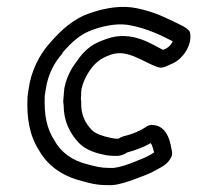

<svg xmlns="http://www.w3.org/2000/svg" viewBox="-20 -516 573 558"><path d="M60 -235C57 -171 66 -122 94 -78C118 -36 160 -4 218 10C238 16 261 22 290 22H306C330 20 350 12 368 6C389 -2 407 -8 425 -17L426 -18C444 -28 467 -36 478 -60C480 -64 481 -70 480 -75C476 -93 471 -153 420 -153C416 -153 408 -151 401 -145C391 -138 366 -126 339 -120C334 -118 328 -116 325 -113H317C314 -113 310 -114 303 -115C279 -120 258 -127 247 -138C227 -159 215 -183 216 -218V-222L215 -229C216 -236 216 -247 216 -249L217 -258C225 -293 248 -326 268 -340C274 -345 287 -352 302 -357C352 -375 398 -333 442 -320C455 -317 468 -326 478 -330C509 -342 537 -381 533 -416C533 -421 531 -427 526 -430C522 -434 515 -439 504 -444C489 -451 470 -461 444 -472C425 -480 402 -487 378 -492C336 -501 289 -494 245 -479C194 -463 156 -427 125 -391C95 -358 70 -310 63 -256ZM110 -238 113 -256C119 -300 139 -336 161 -360V-362C188 -394 216 -419 254 -431C292 -444 329 -449 361 -442C410 -432 447 -414 482 -396C478 -386 468 -378 466 -377C465 -377 464 -375 463 -375C460 -374 456 -372 454 -371C426 -384 364 -430 290 -403C276 -398 258 -392 241 -379C218 -362 203 -338 190 -319C179 -301 171 -280 167 -260L166 -249C165 -238 164 -228 164 -225C163 -220 165 -215 165 -210C165 -164 183 -129 208 -102C229 -79 262 -70 288 -65C295 -64 302 -63 311 -63H320C333 -63 344 -69 350 -73C377 -80 402 -91 418 -100C422 -95 425 -84 428 -73C424 -70 415 -65 407 -61C393 -54 376 -48 356 -40C340 -34 325 -30 310 -28H297C274 -28 258 -32 236 -38C189 -49 157 -74 138 -108C116 -143 108 -179 110 -238Z"/></svg>

Font: Hussar Pisanka
Style: OutKur
Weight: 400
Designer: Robert Jablonski
Foundry: Cannot Into Space Fonts
Version: Version 1.070